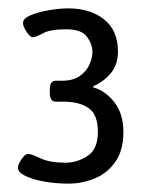

<svg xmlns="http://www.w3.org/2000/svg" viewBox="-20 -783 350 459"><path d="M144 -344Q113 -344 85.5 -349Q58 -354 40.5 -362.5Q23 -371 23 -382Q23 -390 31.5 -402.5Q40 -415 47 -415Q55 -415 77 -404.5Q99 -394 137 -394Q164 -394 189 -410Q214 -426 214 -468Q214 -509 192 -524.5Q170 -540 131 -540H113Q99 -540 99 -562V-569Q99 -590 113 -590H128Q155 -590 171 -601.5Q187 -613 194 -629Q201 -645 201 -659Q201 -677 188 -695Q175 -713 138 -713Q100 -713 83 -703.5Q66 -694 58 -694Q52 -694 43.5 -707Q35 -720 35 -728Q35 -739 53 -746.5Q71 -754 96.5 -758.5Q122 -763 143 -763Q196 -763 229 -736.5Q262 -710 262 -660Q262 -628 244.5 -607.5Q227 -587 203 -577V-574Q232 -566 253.5 -538.5Q275 -511 275 -467Q275 -424 256 -396.5Q237 -369 206.5 -356.5Q176 -344 144 -344Z"/></svg>

Font: Asap Medium
Style: Regular
Weight: 500
Designer: Pablo Cosgaya
Foundry: Omnibus-Type
Version: Version 3.001; ttfautohint (v1.8.3)